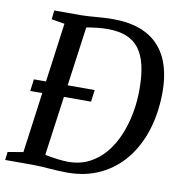

<svg xmlns="http://www.w3.org/2000/svg" viewBox="-88 -830 872 916"><g transform="rotate(10 348.5 -371.5)"><path d="M102.5 -743H235.5Q272.5 -744 310.2 -747.5Q348 -751 385.5 -751Q465 -751 520.8 -729.2Q576.5 -707.5 611.5 -667.2Q646.5 -627 662.8 -571.8Q679 -516.5 679 -450Q679 -352 653.5 -268.5Q628 -185 578.8 -123Q529.5 -61 458.5 -26.5Q387.5 8 297 8Q274 8 252.2 6.8Q230.5 5.5 209.5 4Q188.5 2.5 168.8 1.2Q149 0 129 0H-4L0.5 -39.5L75 -52L161.5 -689L98 -699.5ZM175 -20.5 161.5 -63Q174 -58 197.8 -53.8Q221.5 -49.5 247.8 -46.5Q274 -43.5 293 -43.5Q350 -43.5 394.8 -66.5Q439.5 -89.5 472.2 -129Q505 -168.5 526.2 -219.5Q547.5 -270.5 558 -327Q568.5 -383.5 568.5 -440Q568.5 -509.5 557 -558.8Q545.5 -608 521.5 -639.2Q497.5 -670.5 459.8 -685.2Q422 -700 368.5 -700Q346.5 -700 324 -697.8Q301.5 -695.5 282.8 -692.5Q264 -689.5 253 -686.5L271.5 -722ZM56.5 -345 64 -402.5H358.5L351 -345Z"/></g></svg>

Font: Merriweather 20pt
Style: Italic
Weight: 400
Italic angle: -7.8°
Version: Version 2.101